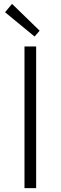

<svg xmlns="http://www.w3.org/2000/svg" viewBox="-20 -968 312 988"><path d="M106 0H166V-729H106ZM158 -780 184 -810 42 -948 6 -905Z"/></svg>

Font: Noto Sans Japanese Light
Style: Regular
Weight: 300
Designer: Ryoko NISHIZUKA (kana & ideographs); Paul D. Hunt (Latin, Greek & Cyrillic); Wenlong ZHANG (bopomofo); Sandoll Communica
Foundry: Adobe Systems Incorporated
Version: Version 1.000;PS 1;hotconv 1.0.78;makeotf.lib2.5.61930